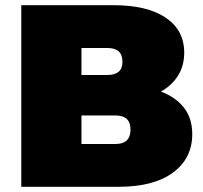

<svg xmlns="http://www.w3.org/2000/svg" viewBox="-20 -720 783 740"><path d="M62 0V-700H417Q547 -700 618.5 -652Q690 -604 690 -517Q690 -467 666.5 -429Q643 -391 600 -367Q657 -346 689 -305Q721 -264 721 -203Q721 -110 647 -55Q573 0 436 0ZM294 -165H425Q483 -165 483 -221Q483 -275 425 -275H294ZM294 -431H394Q452 -431 452 -482Q452 -535 394 -535H294Z"/></svg>

Font: Montserrat Black
Style: Regular
Weight: 900
Designer: Julieta Ulanovsky
Foundry: Julieta Ulanovsky
Version: Version 9.000; ttfautohint (v1.8.4.7-5d5b)